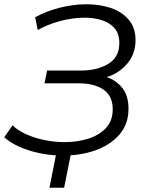

<svg xmlns="http://www.w3.org/2000/svg" viewBox="-53 -724 695 901"><path d="M243 6Q189 6 136.5 -4.5Q84 -15 39.5 -34.5Q-5 -54 -33 -80L6 -136Q30 -112 70 -94Q110 -76 157 -66.5Q204 -57 251 -57Q309 -57 360.5 -73Q412 -89 444 -123Q476 -157 476 -211Q476 -274 432.5 -303.5Q389 -333 317 -333H156L168 -393H326Q404 -393 455.5 -424.5Q507 -456 507 -522Q507 -565 485 -591Q463 -617 426 -629Q389 -641 344 -641Q288 -641 228.5 -625Q169 -609 124 -583L112 -643Q164 -672 228 -688Q292 -704 353 -704Q415 -704 467 -686.5Q519 -669 551 -631.5Q583 -594 583 -536Q583 -472 545 -426.5Q507 -381 448 -362Q493 -347 521.5 -310.5Q550 -274 550 -214Q550 -141 507 -92Q464 -43 394.5 -18.5Q325 6 243 6ZM283 -19 248 157H179L214 -19Z"/></svg>

Font: Montserrat
Style: Italic
Weight: 400
Italic angle: -11.3°
Designer: Julieta Ulanovsky
Foundry: Julieta Ulanovsky
Version: Version 9.000; ttfautohint (v1.8.4.7-5d5b)